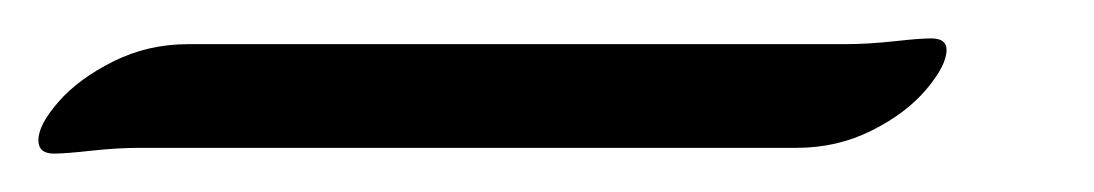

<svg xmlns="http://www.w3.org/2000/svg" viewBox="-47 27 570 100"><path d="M-27 100Q-27 92 -16.5 80Q-6 68 12 59Q30 50 51 50H393Q405 50 418.5 48.5Q432 47 438 47Q446 47 446 53Q446 61 435.5 73.5Q425 86 407 95Q389 104 368 104H26Q14 104 0.5 105.5Q-13 107 -19 107Q-27 107 -27 100Z"/></svg>

Font: Charm
Style: Regular
Weight: 400
Designer: Katatrad Aksorn Co.,Ltd.
Foundry: Cadson Demak Co.,Ltd.
Version: Version 1.001